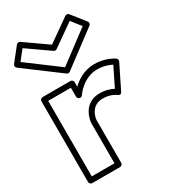

<svg xmlns="http://www.w3.org/2000/svg" viewBox="-302 -1422 1391 1583"><g transform="rotate(-30 393.5 -631.0)"><path d="M149 -1227 359.7 -1079.5C368.7 -1073.2 381.2 -1074.5 388.4 -1079.5L598 -1227L669.5 -1136.6L374 -915.2L77.5 -1136.7ZM158.3 -1281.5C148.7 -1288.2 132.9 -1287.3 124.4 -1276.5L22.4 -1147.5C13.2 -1135.8 16.4 -1119.9 27 -1112L359 -864C367.5 -857.6 380.1 -857.3 389 -864L720 -1112C731.8 -1120.9 732.9 -1137 724.6 -1147.5L622.6 -1276.5C615.3 -1285.8 599.8 -1289.3 588.6 -1281.5L374 -1130.5ZM381 -1V-406C381 -422.5 397.5 -537 513 -537C590.5 -537 633.5 -502 635.9 -500.1C639.9 -497.2 659.6 -481 673.4 -508.9L784.4 -733.9C790 -745.3 785.4 -758.7 776.6 -765.3C773 -767.8 700.6 -818 594 -818C494.3 -818 421.7 -765.6 381 -725.9V-770C381 -785.1 366.7 -795 356 -795H90C74.9 -795 65 -780.7 65 -770V-1C65 14.1 79.3 24 90 24H356C371.1 24 381 9.7 381 -1ZM331 -26H115V-745H331V-660C331 -649.3 340.9 -635 356 -635H358C365.9 -635 373.6 -638.7 378.8 -646.1C380.8 -649.3 459 -768 594 -768C654.7 -768 703.3 -748.4 729.2 -735.1L640.9 -556.1C615.9 -569.5 571.9 -587 513 -587C352.5 -587 331 -429.5 331 -406Z"/></g></svg>

Font: Poland Can Into
Style: BigWritingsOLn
Weight: 700
Foundry: Cannot Into Space Fonts
Version: Version 0.92